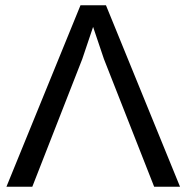

<svg xmlns="http://www.w3.org/2000/svg" viewBox="-20 -708 708 728"><path d="M285.2 -688H381.8L662.6 0H564.5L374 -484.4L333 -606L292 -484.4L102.5 0H4.4Z"/></svg>

Font: Liberation Sans
Style: Regular
Weight: 400
Designer: Steve Matteson
Foundry: Ascender Corporation
Version: Version 2.00.1